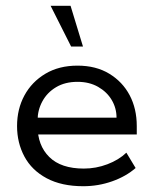

<svg xmlns="http://www.w3.org/2000/svg" viewBox="-20 -634 532 664"><path d="M268 10Q193 10 141.5 -17.5Q90 -45 64.5 -92.5Q39 -140 39 -198Q39 -257 64.5 -304Q90 -351 137 -379Q184 -407 248 -407Q312 -407 358 -379Q404 -351 428.5 -304.5Q453 -258 453 -198V-169H83V-227H383Q383 -260 366.5 -288Q350 -316 319.5 -333.5Q289 -351 248 -351Q205 -351 174 -332.5Q143 -314 126.5 -283.5Q110 -253 110 -218V-198Q110 -131 150.5 -91Q191 -51 270 -51Q312 -51 351.5 -66Q391 -81 417 -106L449 -53Q416 -24 368 -7Q320 10 268 10ZM226 -473 155 -614H224L267 -473Z"/></svg>

Font: Rokkitt SemiBold
Style: Regular
Weight: 400
Version: Version 3.103